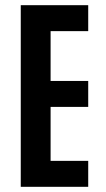

<svg xmlns="http://www.w3.org/2000/svg" viewBox="-20 -720 408 740"><path d="M60 -700H320V-600H175V-408H320V-308H175V-100H320V0H60Z"/></svg>

Font: Gully ECD Medium
Style: Regular
Weight: 500
Width: 2
Designer: jaikishan Patel
Foundry: MagicType
Version: Version 1.000;Glyphs 3.2 (3242)